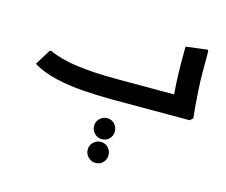

<svg xmlns="http://www.w3.org/2000/svg" viewBox="-98 -495 1124 954"><g transform="rotate(15 464.5 -18.0)"><path d="M463 0Q389 0 312.5 -5.5Q236 -11 168.5 -27Q101 -43 52 -73L102 -154H112Q163 -129 249 -116.5Q335 -104 463 -104H753L750 0ZM757 0 760 -42Q760 -42 757 -74.5Q754 -107 751 -158Q748 -209 748 -265V-348L860 -362L863 -354V-247Q863 -206 865.5 -165Q868 -124 870.5 -89.5Q873 -55 875.5 -34.5Q878 -14 878 -14L863 0ZM662 0V-104H768V0ZM662 0Q651 0 646.5 -15.5Q642 -31 642 -53Q642 -76 646.5 -90Q651 -104 662 -104ZM518 272Q518 295 503 310.5Q488 326 465 326Q443 326 427 310Q411 294 411 272Q411 249 427 233.5Q443 218 465 218Q488 218 503 234Q518 250 518 272ZM518 150Q518 173 503 188.5Q488 204 465 204Q443 204 427 188Q411 172 411 150Q411 127 427 111.5Q443 96 465 96Q488 96 503 112Q518 128 518 150Z"/></g></svg>

Font: Fustat
Style: Bold
Weight: 700
Designer: Mohamed Gaber, Khaled Hosny, Laura Garcia Mut
Foundry: Kief Type Foundry, Alif Type Foundry, Hard Type Foundry
Version: Version 1.007